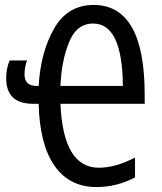

<svg xmlns="http://www.w3.org/2000/svg" viewBox="-20 -745 652 775"><path d="M356 -650Q474 -650 476 -398H224Q228 -498 258.5 -574Q289 -650 356 -650ZM358 -725Q253 -725 198.5 -630Q144 -535 136 -398H129Q79 -398 79 -444Q79 -473 89 -501H19Q5 -470 5 -429Q5 -326 114 -326H136Q140 -162 200 -76Q260 10 369 10Q452 10 525 -29V-109Q446 -68 379 -68Q235 -68 224 -326H564V-363Q564 -725 358 -725Z"/></svg>

Font: Noto Sans Display Condensed
Style: Regular
Weight: 400
Width: 3
Designer: Monotype Design Team
Foundry: Monotype Imaging Inc.
Version: Version 1.900